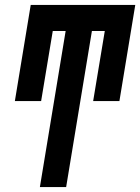

<svg xmlns="http://www.w3.org/2000/svg" viewBox="-20 -755 566 775"><path d="M141 0 245 -630H193L146 -347H40L104 -735H526L462 -347H356L403 -630H351L247 0Z"/></svg>

Font: Iosevka Term Curly XBd Obl
Style: Regular
Weight: 800
Italic angle: -9°
Designer: Belleve Invis
Foundry: Belleve Invis
Version: Version 32.3.0